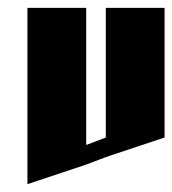

<svg xmlns="http://www.w3.org/2000/svg" viewBox="-20 -520 440 490"><path d="M50 -500H200V-150L250 -169V-500H400V-169L250 -119L200 -100L50 -50Z"/></svg>

Font: SOV_Meka
Style: Book
Weight: 400
Version: Version 1.00